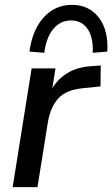

<svg xmlns="http://www.w3.org/2000/svg" viewBox="-20 -769 462 789"><path d="M32 0 110 -488H208L195 -406Q218 -445 257.5 -469Q297 -493 354 -497L394 -500L393 -414L326 -407Q252 -401 219 -364Q186 -327 176 -262L134 0ZM162 -552 101 -557Q113 -646 159.5 -697.5Q206 -749 276 -749Q345 -749 385.5 -697.5Q426 -646 421 -557L361 -552Q364 -615 340 -650Q316 -685 272 -685Q228 -685 199 -650Q170 -615 162 -552Z"/></svg>

Font: Nunito Sans SemiBold
Style: Italic
Weight: 600
Italic angle: -9°
Designer: Vernon Adams
Foundry: Vernon Adams
Version: Version 3.006; ttfautohint (v1.8.3)